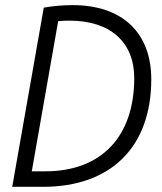

<svg xmlns="http://www.w3.org/2000/svg" viewBox="-20 -723 626 743"><path d="M27.3 0H146C409.7 0 565.4 -154.3 565.4 -416.5C565.4 -596.7 452.6 -703.1 261.7 -703.1C221.7 -703.1 184.1 -699.7 149.4 -693.4ZM103 -60.1 205.1 -641.1C219.7 -642.6 234.9 -643.1 249.5 -643.1C406.2 -643.1 499.5 -560.5 499.5 -420.9C499.5 -193.8 371.6 -60.1 156.2 -60.1Z"/></svg>

Font: Cascadia Mono PL Light
Style: Italic
Weight: 300
Italic angle: -10°
Monospace: yes
Designer: Aaron Bell
Foundry: Saja Typeworks
Version: Version 2404.023